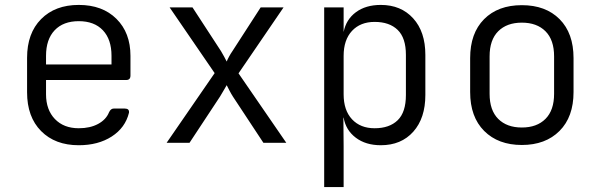

<svg xmlns="http://www.w3.org/2000/svg" viewBox="-20 -580 2440 780"><path d="M300 10Q204 10 147 -47.5Q90 -105 90 -205V-345Q90 -445 147 -502.5Q204 -560 300 -560Q396 -560 453 -503.5Q510 -447 510 -353V-273Q510 -255 493 -255H167V-197Q167 -134 203 -96.5Q239 -59 300 -59Q346 -59 378.5 -76.5Q411 -94 423 -124Q430 -139 442 -139H487Q506 -139 504 -122Q489 -61 434 -25.5Q379 10 300 10ZM167 -318H433V-353Q433 -420 398 -457Q363 -494 300 -494Q237 -494 202 -457Q167 -420 167 -353Z M657 0 852 -283 669 -550H762L878 -372Q884 -362 890.5 -350Q897 -338 901 -330Q904 -338 910.5 -350Q917 -362 924 -372L1039 -550H1132L949 -282L1143 0H1050L926 -188Q919 -199 912 -212.5Q905 -226 901 -234Q896 -226 888.5 -212.5Q881 -199 874 -188L750 0Z M1297 180V-550H1376V-450Q1386 -501 1426 -530.5Q1466 -560 1527 -560Q1609 -560 1658.5 -505.5Q1708 -451 1708 -357V-194Q1708 -100 1659 -45Q1610 10 1527 10Q1466 10 1425.5 -20.5Q1385 -51 1376 -102H1375L1376 15V180ZM1502 -59Q1562 -59 1595.5 -91.5Q1629 -124 1629 -194V-357Q1629 -426 1595.5 -458.5Q1562 -491 1502 -491Q1444 -491 1410 -454.5Q1376 -418 1376 -353V-197Q1376 -132 1410 -95.5Q1444 -59 1502 -59Z M2100 9Q2004 9 1947 -48Q1890 -105 1890 -206V-344Q1890 -445 1946.5 -502Q2003 -559 2100 -559Q2197 -559 2253.5 -502Q2310 -445 2310 -344V-206Q2310 -105 2253 -48Q2196 9 2100 9ZM2100 -62Q2161 -62 2196 -97Q2231 -132 2231 -199V-351Q2231 -418 2196 -453Q2161 -488 2100 -488Q2039 -488 2004 -453Q1969 -418 1969 -351V-199Q1969 -132 2004 -97Q2039 -62 2100 -62Z"/></svg>

Font: Pitagon Sans Mono Light
Style: Regular
Weight: 300
Monospace: yes
Designer: Travis Tran
Foundry: Pitagon
Version: Version 1.001; ttfautohint (v1.8.4.7-5d5b);gftools[0.9.26]